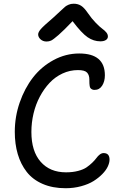

<svg xmlns="http://www.w3.org/2000/svg" viewBox="-20 -997 653 1027"><path d="M229 -774.9Q210 -774.9 197 -786.6Q184.1 -798.3 184.1 -813Q184.1 -824.7 198.2 -841.3Q212.4 -857.9 265.1 -902.8Q281.2 -917 301 -936Q320.8 -955.1 328.1 -960.9Q335.4 -966.8 347.2 -971.9Q358.9 -977.1 374 -977.1Q397 -977.1 413.8 -966.3Q430.7 -955.6 450.2 -926.8Q470.2 -897.5 492.2 -875Q514.2 -852.5 527.1 -843.3Q540 -834 548.6 -823.7Q557.1 -813.5 557.1 -801.8Q557.1 -790 546.4 -783Q535.6 -775.9 517.1 -775.9Q481 -775.9 449 -797.6Q417 -819.3 368.2 -883.8Q321.3 -834.5 293 -809.8Q264.6 -785.2 253.4 -780Q242.2 -774.9 229 -774.9ZM331.1 9.8Q261.2 9.8 208.3 -13.2Q155.3 -36.1 123 -77.4Q90.8 -118.7 75 -172.6Q59.1 -226.6 59.1 -292Q59.1 -372.6 85.4 -448.7Q111.8 -524.9 156.7 -582.8Q201.7 -640.6 266.6 -675.8Q331.5 -710.9 403.8 -710.9Q541 -710.9 541 -594.2Q541 -562 526.6 -539.1Q512.2 -516.1 485.8 -516.1Q477.5 -516.1 472.2 -519Q466.8 -522 463.9 -525.6Q460.9 -529.3 459.7 -537.4Q458.5 -545.4 458.3 -550.5Q458 -555.7 458 -566.4Q458 -569.8 458 -571.8Q458 -595.2 445.8 -608.6Q433.6 -622.1 397 -622.1Q353.5 -622.1 314.2 -603.8Q274.9 -585.4 245.1 -553.7Q215.3 -522 193.1 -480.2Q170.9 -438.5 159.4 -389.9Q147.9 -341.3 147.9 -291Q147.9 -188 197.5 -131.6Q247.1 -75.2 333 -75.2Q369.1 -75.2 397.7 -82.8Q426.3 -90.3 442.9 -101.8Q459.5 -113.3 473.4 -126.7Q487.3 -140.1 495.6 -151.6Q503.9 -163.1 513.9 -170.7Q523.9 -178.2 534.2 -178.2Q565.9 -178.2 565.9 -143.1Q565.9 -126.5 556.6 -106.4Q547.4 -86.4 527.3 -65.9Q507.3 -45.4 480.5 -28.6Q453.6 -11.7 414.3 -1Q375 9.8 331.1 9.8Z"/></svg>

Font: Shantell Sans Normal
Style: Regular
Weight: 400
Designer: Stephen Nixon, Anya Danilova, Shantell Martin
Foundry: Arrow Type
Version: Version 1.006;[559af2be0]